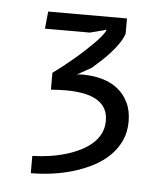

<svg xmlns="http://www.w3.org/2000/svg" viewBox="-37 -769 375 443"><g transform="rotate(5 150.0 -547.5)"><path d="M53.5 -695 57.5 -735H240V-700Q237 -690 229.8 -679Q222.5 -668 213 -657Q203.5 -646 192 -635.2Q180.5 -624.5 169 -614.5L136 -596Q138.5 -596.5 142.5 -596.8Q146.5 -597 150 -597Q174 -597 195 -591Q216 -585 231.2 -572.8Q246.5 -560.5 255.5 -542Q264.5 -523.5 264.5 -498Q264.5 -474 255.5 -454.2Q246.5 -434.5 230.8 -419Q215 -403.5 194 -392.5Q173 -381.5 149.2 -374.2Q125.5 -367 100 -363.5Q74.5 -360 50 -360V-400Q70.5 -400.5 90.5 -403.5Q110.5 -406.5 128.5 -412Q146.5 -417.5 161.8 -425.2Q177 -433 188.2 -443.2Q199.5 -453.5 205.8 -466.5Q212 -479.5 212 -495.5Q212 -513.5 204.2 -525.5Q196.5 -537.5 183.2 -544.5Q170 -551.5 152.2 -554.5Q134.5 -557.5 114 -557.5Q106 -557.5 96.5 -557Q87 -556.5 79.5 -556V-595Q90 -602.5 102 -612Q114 -621.5 126.2 -631.8Q138.5 -642 150 -652.8Q161.5 -663.5 171 -673Q180.5 -682.5 187 -690.8Q193.5 -699 195.5 -705L157.5 -695Z"/></g></svg>

Font: B612
Style: Regular
Weight: 400
Designer: Nicolas Chauveau, Thomas Paillot, Jonathan Favre-Lamarine, Jean-Luc Vinot
Foundry: AIRBUS
Version: Version 1.008